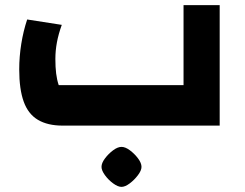

<svg xmlns="http://www.w3.org/2000/svg" viewBox="-20 -490 954 749"><path d="M224 0Q166 0 128 -22.5Q90 -45 72.5 -93.5Q55 -142 55 -219Q55 -269 63 -319Q71 -369 86 -414L221 -393Q208 -357 202 -324.5Q196 -292 196 -260Q196 -228 199 -203.5Q202 -179 209 -158H696V-470H837V0ZM454 239Q440 239 421.5 225.5Q403 212 389.5 193.5Q376 175 376 161Q376 146 389.5 128Q403 110 421 96.5Q439 83 454 83Q469 83 487 96.5Q505 110 518.5 128Q532 146 532 161Q532 175 518 193.5Q504 212 486 225.5Q468 239 454 239Z"/></svg>

Font: Changa ExtraLight
Style: Bold
Weight: 700
Version: Version 3.002; ttfautohint (v1.8.2)